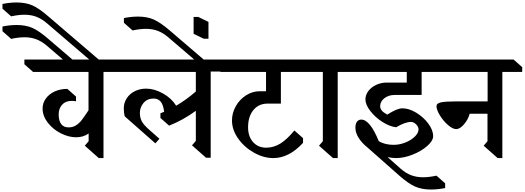

<svg xmlns="http://www.w3.org/2000/svg" viewBox="-257 -1267 4239 1551"><path d="M739 -686H579V10H541L428 -90L459 -126V-189Q417 -158 358 -158Q298 -158 234.5 -190Q171 -222 129 -276Q87 -330 87 -391Q87 -434 113 -470.5Q139 -507 184.5 -528Q230 -549 287 -549L357 -487V-449Q339 -452 322 -452Q272 -452 244.5 -421Q217 -390 217 -343Q217 -292 237 -265Q257 -238 298 -238Q331 -238 357 -254.5Q383 -271 403.5 -297.5Q424 -324 458 -376V-686H10L-60 -748V-786H668L739 -724Z M133 -1135 565 -765 533 -727 121 -1080Q80 -1115 37 -1131.5Q-6 -1148 -60 -1148Q-106 -1148 -167 -1135L-237 -1197V-1235Q-178 -1247 -122 -1247Q-49 -1247 4.5 -1223.5Q58 -1200 133 -1135ZM133 -953 356 -762 324 -724 121 -898Q80 -933 36.5 -949.5Q-7 -966 -60 -966Q-106 -966 -167 -953L-237 -1015V-1053Q-178 -1065 -122 -1065Q-49 -1065 4.5 -1041.5Q58 -1018 133 -953Z M1445 -689V7H1407L1294 -93L1325 -129V-372Q1223 -297 1109 -252L1039 -314V-352L1069 -364Q1062 -420 1041.5 -445.5Q1021 -471 983 -471Q933 -471 903 -436Q873 -401 873 -355Q873 -317 888 -288Q903 -259 946 -221L1031 -146L998 -109L751 -327Q743 -355 743 -393Q743 -436 766.5 -472.5Q790 -509 831.5 -530Q873 -551 923 -551Q990 -551 1059.5 -512Q1129 -473 1166 -413Q1251 -463 1325 -528V-686H658L588 -748V-786H1535L1605 -724V-689Z M1114 -1021 1400 -776 1368 -738 1102 -966Q1061 -1001 1018 -1017.5Q975 -1034 921 -1034Q875 -1034 814 -1021L744 -1083V-1121Q802 -1133 859 -1133Q931 -1133 984.5 -1109.5Q1038 -1086 1114 -1021ZM1427 -954H1389L1307 -994V-1130H1345L1427 -1090Z M1747 -239Q1747 -164 1787.5 -119Q1828 -74 1893 -74Q1953 -74 2006.5 -106.5Q2060 -139 2121 -213L2191 -151V-113Q2078 10 1951 10Q1873 10 1795 -33.5Q1717 -77 1667 -147.5Q1617 -218 1617 -294Q1617 -354 1647.5 -408.5Q1678 -463 1730 -496.5Q1782 -530 1841 -530H1892V-686H1525L1455 -748V-786H2233L2303 -724V-686H2012V-430H1904Q1833 -430 1790 -378Q1747 -326 1747 -239Z M2471 -686V10H2433L2320 -90L2351 -126V-686H2283L2213 -748V-786H2561L2631 -724V-686Z M2814 -409Q2814 -390 2826.5 -374.5Q2839 -359 2871 -341Q2914 -368 2943 -380Q2972 -392 2994 -392Q3047 -392 3105.5 -356.5Q3164 -321 3203 -268.5Q3242 -216 3242 -167Q3242 -130 3194.5 -88Q3147 -46 3076.5 -18Q3006 10 2942 10Q2911 10 2874 2L2981 97Q3021 132 3064.5 148.5Q3108 165 3162 165Q3208 165 3269 152L3339 214V252Q3281 264 3224 264Q3151 264 3097 240.5Q3043 217 2969 152L2711 -76Q2666 -112 2640 -153.5Q2614 -195 2614 -235Q2614 -269 2627.5 -285Q2641 -301 2661 -301Q2732 -301 2803 -126Q2854 -97 2923 -97Q2970 -97 3017 -115.5Q3064 -134 3094 -163.5Q3124 -193 3124 -222Q3124 -243 3104.5 -262.5Q3085 -282 3063 -282Q3016 -282 2943 -239Q2890 -245 2831.5 -282.5Q2773 -320 2734 -371Q2695 -422 2695 -464Q2695 -500 2718.5 -531.5Q2742 -563 2782 -581.5Q2822 -600 2868 -600H3029V-686H2571L2501 -748V-786H3339L3409 -724V-686H3149V-500H2932Q2882 -500 2848 -473.5Q2814 -447 2814 -409Z M3801 -686V10H3763L3650 -90L3681 -126V-348H3537Q3525 -302 3491.5 -263Q3458 -224 3429 -224Q3400 -224 3362 -257Q3324 -290 3296.5 -335Q3269 -380 3269 -410Q3269 -432 3304.5 -440Q3340 -448 3433 -448H3682V-686H3170L3094 -748V-786H3892L3962 -724L3961 -686Z"/></svg>

Font: Inknut Antiqua
Style: Regular
Weight: 400
Designer: Claus Eggers Sørensen
Foundry: Claus Eggers Sørensen
Version: Version 1.003; ttfautohint (v1.8.2) -l 8 -r 50 -G 200 -x 14 